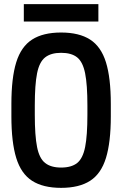

<svg xmlns="http://www.w3.org/2000/svg" viewBox="-20 -897 590 927"><path d="M275 10Q188 10 135 -24Q82 -58 58.5 -134Q35 -210 35 -335V-395Q35 -521 58.5 -596.5Q82 -672 135 -706Q188 -740 275 -740Q362 -740 415 -706Q468 -672 491.5 -596.5Q515 -521 515 -395V-335Q515 -210 491.5 -134Q468 -58 415 -24Q362 10 275 10ZM275 -88Q325 -88 352.5 -110Q380 -132 391 -187Q402 -242 402 -343V-388Q402 -488 391 -543Q380 -598 352.5 -620Q325 -642 275 -642Q226 -642 198 -620Q170 -598 159 -543Q148 -488 148 -388V-343Q148 -242 159 -187Q170 -132 198 -110Q226 -88 275 -88ZM95 -793V-877H455V-793Z"/></svg>

Font: M PLUS Code Latin SemiExpanded Medium
Style: Regular
Weight: 500
Width: 6
Designer: Coji Morishita
Foundry: UNDERFOREST DESIGN
Version: Version 1.002; ttfautohint (v1.8.3)